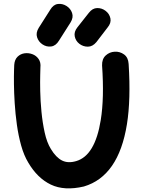

<svg xmlns="http://www.w3.org/2000/svg" viewBox="-20 -995 754 1012"><path d="M422 -12Q605 -66 649 -340Q670 -470 658 -658Q656 -692 634 -708Q612 -724 584.5 -722.5Q557 -721 537 -702.5Q517 -684 518 -650Q530 -479 511 -362Q481 -175 382 -146Q339 -133 307 -149Q275 -165 248 -210Q227 -244 215.5 -296.5Q204 -349 198.5 -406.5Q193 -464 192 -515Q191 -566 192 -600.5Q193 -635 193 -639Q196 -666 183.5 -684Q171 -702 150.5 -709.5Q130 -717 109 -714Q88 -711 72.5 -696Q57 -681 55 -653Q55 -652 54 -624.5Q53 -597 53.5 -551.5Q54 -506 57.5 -450.5Q61 -395 69 -337.5Q77 -280 91.5 -228Q106 -176 129 -138Q177 -56 248 -22Q319 12 422 -12ZM291 -781 352 -877Q368 -903 360 -926.5Q352 -950 330.5 -963.5Q309 -977 285 -974Q261 -971 245 -944L184 -848Q168 -822 175.5 -798.5Q183 -775 204 -761Q225 -747 249.5 -750Q274 -753 291 -781ZM488 -773 547 -850Q567 -874 562 -898Q557 -922 537 -937.5Q517 -953 492 -952.5Q467 -952 448 -927L388 -851Q369 -827 374 -803Q379 -779 398.5 -764Q418 -749 443 -749Q468 -749 488 -773Z"/></svg>

Font: Balsamiq Sans
Style: Bold
Weight: 700
Designer: Michael Angeles
Foundry: Balsamiq SRL
Version: Version 1.020; ttfautohint (v1.8.4.7-5d5b);gftools[0.9.26]